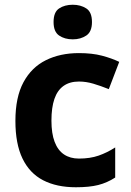

<svg xmlns="http://www.w3.org/2000/svg" viewBox="-20 -780 554 810"><path d="M300 10Q219 10 162 -19.5Q105 -49 75 -111Q45 -173 45 -270Q45 -370 79 -433Q113 -496 173.5 -526Q234 -556 313 -556Q369 -556 410.5 -545Q452 -534 483 -519L439 -404Q404 -418 373.5 -427Q343 -436 313 -436Q274 -436 248 -417.5Q222 -399 209.5 -362.5Q197 -326 197 -271Q197 -217 210.5 -181.5Q224 -146 250 -128.5Q276 -111 313 -111Q360 -111 396 -123.5Q432 -136 466 -158V-31Q432 -9 394.5 0.5Q357 10 300 10ZM287 -760Q320 -760 344 -744.5Q368 -729 368 -687Q368 -646 344 -630Q320 -614 287 -614Q253 -614 229.5 -630Q206 -646 206 -687Q206 -729 229.5 -744.5Q253 -760 287 -760Z"/></svg>

Font: Noto Sans Sinhala
Style: Regular
Weight: 400
Designer: Jelle Bosma - Monotype Design Team
Foundry: Monotype Imaging Inc.
Version: Version 2.006